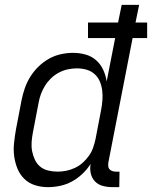

<svg xmlns="http://www.w3.org/2000/svg" viewBox="-20 -760 627 792"><path d="M178 12Q150 12 124.5 4Q99 -4 80.5 -22Q62 -40 52 -64.5Q42 -89 38.5 -115.5Q35 -142 38 -170.5Q41 -199 46 -227L69 -347Q74 -372 82.5 -396.5Q91 -421 105 -443.5Q119 -466 139 -485.5Q159 -505 182.5 -518Q206 -531 231.5 -536.5Q257 -542 281 -542Q308 -542 333 -535Q358 -528 376.5 -511.5Q395 -495 405.5 -472.5Q416 -450 420 -424L455 -603H343V-667H467L482 -740H554L539 -667H587V-603H527L427 -90Q426 -82 426.5 -74.5Q427 -67 431.5 -62Q436 -57 443 -54.5Q450 -52 457 -52H473L472 12H444Q424 12 404.5 7Q385 2 372 -11.5Q359 -25 354.5 -44.5Q350 -64 354 -84Q340 -62 320 -43Q300 -24 277 -11.5Q254 1 228.5 6.5Q203 12 178 12ZM218 -52Q235 -52 253 -55.5Q271 -59 289 -67.5Q307 -76 321 -88.5Q335 -101 346.5 -117Q358 -133 364 -150.5Q370 -168 374 -186L397 -306Q401 -327 402.5 -347.5Q404 -368 401.5 -387.5Q399 -407 391.5 -424.5Q384 -442 370 -454.5Q356 -467 337 -472.5Q318 -478 297 -478Q279 -478 260 -474Q241 -470 223 -460.5Q205 -451 190.5 -437Q176 -423 165.5 -406Q155 -389 148.5 -371Q142 -353 139 -335L116 -215Q112 -195 110.5 -175Q109 -155 112.5 -136.5Q116 -118 124 -101Q132 -84 146 -72.5Q160 -61 179 -56.5Q198 -52 218 -52Z"/></svg>

Font: Lode
Style: Italic
Weight: 400
Italic angle: -11°
Monospace: yes
Designer: Belleve Invis
Foundry: Belleve Invis
Version: Version 29.2.0; ttfautohint (v1.8.3)